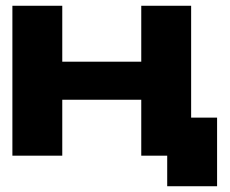

<svg xmlns="http://www.w3.org/2000/svg" viewBox="-20 -540 797 666"><path d="M23 0V-520H196V-326H470V-520H643V-132H733V106H560V0H470V-194H196V0Z"/></svg>

Font: Non Bureau Extended
Style: Bold
Weight: 700
Width: 7
Designer: Jona Saucedo
Foundry: Non Foundry
Version: Version 1.000; ttfautohint (v1.8.4)